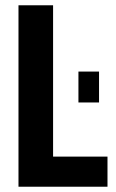

<svg xmlns="http://www.w3.org/2000/svg" viewBox="-20 -707 439 727"><path d="M50 0V-687H181V-114H387V0ZM277 -319V-436H355V-319Z"/></svg>

Font: Archivo ExtraCondensed
Style: Bold
Weight: 700
Width: 2
Designer: Hector Gatti
Foundry: Omnibus-Type
Version: Version 2.001